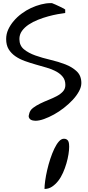

<svg xmlns="http://www.w3.org/2000/svg" viewBox="-20 -773 562 1232"><path d="M167 -42Q171.9 -65.4 191.9 -80.6Q211.9 -95.7 237.8 -108.4Q263.7 -121.1 292 -132.3Q320.3 -143.6 344.2 -156.2Q368.2 -168.9 383.8 -186Q399.4 -203.1 399.4 -227.5Q399.4 -258.8 383.3 -279.3Q367.2 -299.8 340.3 -314.5Q313.5 -329.1 279.3 -338.9Q245.1 -348.6 209.5 -358.9Q173.8 -369.1 139.6 -381.3Q105.5 -393.6 78.6 -412.1Q51.8 -430.7 35.6 -457Q19.5 -483.4 19.5 -522.5Q19.5 -554.7 32.7 -583.5Q45.9 -612.3 67.9 -638.2Q89.8 -664.1 118.7 -685.5Q147.5 -707 179.2 -721.7Q210.9 -736.3 243.2 -744.6Q275.4 -752.9 302.7 -752.9H313.5Q322.3 -750 336.9 -743.2Q351.6 -736.3 365.2 -730Q378.9 -723.6 388.7 -718.3Q398.4 -712.9 398.4 -711.9V-689.5Q379.9 -687.5 350.6 -682.1Q321.3 -676.8 289.1 -668Q256.8 -659.2 223.6 -646Q190.4 -632.8 164.1 -615.2Q137.7 -597.7 121.1 -574.7Q104.5 -551.8 104.5 -522.5Q104.5 -480.5 133.8 -456.5Q163.1 -432.6 207 -417Q251 -401.4 303.2 -389.2Q355.5 -377 399.4 -359.9Q443.4 -342.8 472.7 -314.9Q502 -287.1 502 -240.2Q502 -214.8 486.8 -187Q471.7 -159.2 446.8 -132.3Q421.9 -105.5 390.6 -81.1Q359.4 -56.6 326.7 -38.6Q293.9 -20.5 262.7 -9.3Q231.4 2 207 2Q199.2 2 190.4 0Q181.6 -2 175.3 -6.3Q168.9 -10.7 165.5 -19.5Q162.1 -28.3 167 -42ZM390.6 117.2Q401.4 117.2 408.7 122.1Q416 127 418.9 134.3Q421.9 141.6 422.9 150.9Q423.8 160.2 423.8 168.9Q423.8 189.5 419.4 217.3Q415 245.1 406.2 275.4Q397.5 305.7 384.3 335.4Q371.1 365.2 353.5 387.7Q335.9 410.2 314 424.8Q292 439.5 265.6 439.5Q265.6 418 270 386.2Q274.4 354.5 282.7 318.4Q291 282.2 302.7 246.6Q314.5 210.9 328.1 182.1Q341.8 153.3 357.4 135.3Q373 117.2 390.6 117.2Z"/></svg>

Font: Gloria Hallelujah
Style: Regular
Weight: 400
Designer: Kimberly Geswein
Foundry: Kimberly Geswein
Version: Version 1.004 2010